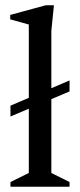

<svg xmlns="http://www.w3.org/2000/svg" viewBox="-20 -713 306 733"><path d="M20 -268.3V-309.6L245.5 -405.9V-364ZM20 0V-18.1L90 -52.6V-619.4L19 -639.1V-656L154.9 -693H185.9L176 -595.1V-52.6L245.5 -18.1V0Z"/></svg>

Font: Ancizar Serif Light
Style: Regular
Weight: 300
Designer: Cesar Puertas, Viviana Monsalve, Julian Moncada, Julian Prieto, Jose Castro, Felipe Aragon, Mariel Hernandez, Sara Alarc
Version: Version 8.100